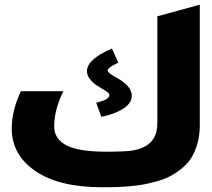

<svg xmlns="http://www.w3.org/2000/svg" viewBox="-20 -787 898 815"><path d="M68.8 -399.9H249Q210 -321.3 210 -250Q210 -197.8 261.5 -170.4Q313 -143.1 430.2 -143.1Q511.2 -143.1 542 -147.9Q626.5 -162.1 643.6 -226.6Q647.9 -243.7 647.9 -265.1V-717.8L828.1 -767.1V-255.9Q828.1 -214.4 818.6 -179.7Q809.1 -145 793.7 -119.6Q778.3 -94.2 754.2 -74.2Q730 -54.2 705.8 -41Q681.6 -27.8 648.7 -18.3Q615.7 -8.8 588.9 -3.9Q562 1 526.6 3.9Q491.2 6.8 467.8 7.3Q444.3 7.8 413.1 7.8Q231 7.8 130.4 -60.8Q29.8 -129.4 29.8 -242.2Q29.8 -316.9 68.8 -399.9ZM410.2 -291 388.2 -351.1Q419.4 -358.4 432.9 -366.9Q446.3 -375.5 443.8 -386.2Q441.9 -392.6 426.5 -402.6Q411.1 -412.6 394.3 -422.4Q377.4 -432.1 363.3 -449Q349.1 -465.8 349.1 -484.9Q349.1 -535.2 455.1 -581.1L481.9 -521Q437 -500 437 -487.8Q437 -481.4 450.7 -471.9Q464.4 -462.4 481.7 -453.1Q499 -443.8 515.6 -428.2Q532.2 -412.6 537.1 -396Q547.4 -359.9 512.5 -332.5Q477.5 -305.2 410.2 -291Z"/></svg>

Font: LT Superior Black
Style: Regular
Weight: 900
Designer: Daniel Lyons
Foundry: LyonsType
Version: Version 2.005